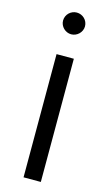

<svg xmlns="http://www.w3.org/2000/svg" viewBox="-124 -852 510 896"><g transform="rotate(15 130.5 -403.5)"><path d="M130.4 -702.1C159.2 -702.1 183.6 -726.1 183.6 -754.4C183.6 -784.2 159.2 -807.1 130.4 -807.1C102.1 -807.1 77.6 -784.2 77.6 -754.4C77.6 -726.1 102.1 -702.1 130.4 -702.1ZM88.9 0H172.4V-595.2H88.9Z"/></g></svg>

Font: Now Medium
Style: Regular
Weight: 500
Designer: Alfredo Marco Pradil
Foundry: Alfredo Marco Pradil
Version: Version 1.200;hotconv 1.0.109;makeotfexe 2.5.65596